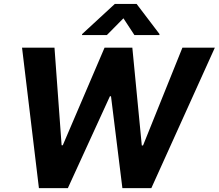

<svg xmlns="http://www.w3.org/2000/svg" viewBox="-20 -974 1132 994"><path d="M181.5 0H331.3L549 -475.5H554.7L613.6 0H763.5L1092.3 -727.3H924.4L720.5 -220.9H714.1L665.1 -727.3H521.3L305 -221.9H299L262.1 -727.3H94.1ZM404.5 -792.6H533.4L619 -879.3L675.8 -792.6H805L805.8 -797.6L687.1 -953.8H574.6L405.2 -797.6Z"/></svg>

Font: Margiela Sans
Style: Bold Italic
Weight: 700
Italic angle: -9.39999°
Designer: Stefan Endress, Andreas Faust
Version: Version 1.100;FEAKit 1.0